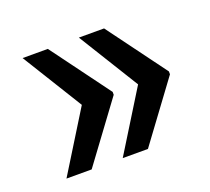

<svg xmlns="http://www.w3.org/2000/svg" viewBox="-78 -555 640 584"><g transform="rotate(-20 242.5 -263.0)"><path d="M45.4 -457.5 166 -262.2 45.4 -67.4H127L267.6 -257.8V-267.1L127 -457.5ZM227.5 -457.5 348.1 -262.2 227.5 -67.4H309.1L449.7 -257.8V-267.1L309.1 -457.5Z"/></g></svg>

Font: Roboto Medium
Style: Regular
Weight: 500
Designer: Google
Version: Version 2.137; 2017